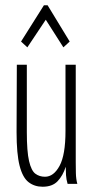

<svg xmlns="http://www.w3.org/2000/svg" viewBox="-20 -699 353 730"><path d="M142 11Q111 11 88.5 -6.5Q66 -24 54.5 -69Q43 -114 43 -197L44 -453H82V-197Q82 -123 90.5 -86.5Q99 -50 114.5 -38.5Q130 -27 151 -27Q184 -27 206.5 -68.5Q229 -110 229 -201V-453H268V-82Q268 -64 268.5 -41Q269 -18 274 0H237Q232 -17 231 -33Q230 -49 230 -65Q219 -31 199 -10Q179 11 142 11ZM84 -519 60 -541 147 -679H161L245 -541L221 -519L154 -624Z"/></svg>

Font: Inconsolata ExtraCondensed Light
Style: Regular
Weight: 300
Width: 2
Monospace: yes
Designer: Raph Levien, Cyreal, Brenton Simpson
Foundry: Raph Levien, Cyreal, Google
Version: Version 3.100; ttfautohint (v1.8.4.7-5d5b)